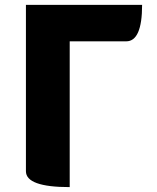

<svg xmlns="http://www.w3.org/2000/svg" viewBox="-20 -765 640 785"><path d="M265 0Q86 0 86 -65V-745H561Q561 -596 496 -596H265V0Z"/></svg>

Font: Swei Half Moon CJK SC
Style: Black
Weight: 900
Version: Version 2.071